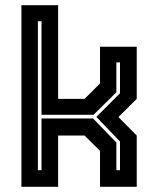

<svg xmlns="http://www.w3.org/2000/svg" viewBox="-20 -720 610 740"><path d="M62.5 0V-700H204V-339H306L365.5 -398.5V-540H507V-339L436.5 -269L507 -197.5V0H365.5V-138.5L306 -197.5H204V0ZM126 -64H140V-263.5H338.5L428.5 -170.5V-64H442.5V-174.5L351.5 -269.5L442.5 -360.5V-479.5H428.5V-364.5L340.5 -277.5H140V-638H126Z"/></svg>

Font: Tourney Thin
Style: Regular
Weight: 100
Designer: Tyler Finck
Foundry: Etcetera Type Co
Version: Version 1.015